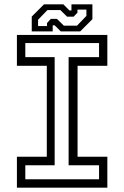

<svg xmlns="http://www.w3.org/2000/svg" viewBox="-20 -860 570 880"><path d="M57.5 0V-141.5H194.5V-558.5H57.5V-700H472V-558.5H335.5V-141.5H472V0ZM96 -38.5H434V-102.5H294.5V-598H434V-662.5H96V-598H230.5V-102.5H96ZM125.5 -716V-784L181.5 -840H270.5L298.5 -812H307.5V-840H403.5V-772L347.5 -716H258.5L230.5 -744H221.5V-716ZM154.5 -740.5H195.5V-754.5L213 -773.5H241L272.5 -742.5H333L376 -787V-816H335V-802L317.5 -783.5H287.5L256.5 -814H197.5L154.5 -769.5Z"/></svg>

Font: Tourney Thin
Style: Regular
Weight: 400
Version: Version 1.015